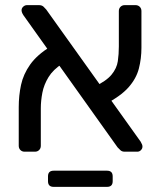

<svg xmlns="http://www.w3.org/2000/svg" viewBox="-20 -591 628 748"><path d="M466 0Q455 0 449 -6Q443 -12 438 -17L71 -532Q64 -543 64 -551Q64 -559 70.5 -565Q77 -571 85 -571H132Q143 -571 149.5 -565Q156 -559 160 -554L528 -39Q532 -32 533.5 -28Q535 -24 535 -20Q535 -12 529 -6Q523 0 515 0ZM76 0Q66 0 59.5 -6.5Q53 -13 53 -23V-173Q53 -219 62 -260.5Q71 -302 97.5 -339.5Q124 -377 177 -410L223 -343Q187 -320 169 -290.5Q151 -261 145 -229.5Q139 -198 139 -169V-23Q139 -13 132.5 -6.5Q126 0 116 0ZM386 -183 345 -252Q394 -275 414.5 -300Q435 -325 439 -352.5Q443 -380 443 -410V-548Q443 -558 449.5 -564.5Q456 -571 466 -571H508Q518 -571 524.5 -564.5Q531 -558 531 -548V-405Q531 -363 521 -324Q511 -285 480.5 -250.5Q450 -216 386 -183ZM189 137Q167 137 167 115V96Q167 74 189 74H397Q419 74 419 96V115Q419 137 397 137Z"/></svg>

Font: Rubik Light
Style: Regular
Weight: 400
Version: Version 2.101